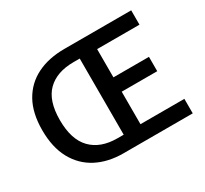

<svg xmlns="http://www.w3.org/2000/svg" viewBox="-134 -851 1119 1047"><g transform="rotate(-30 426.0 -327.0)"><path d="M368.7 0Q272 0 199.7 -37.8Q127.4 -75.7 87.4 -149.2Q47.4 -222.7 47.4 -330.1Q47.4 -437.5 87.6 -509.5Q127.9 -581.5 201.2 -617.9Q274.4 -654.3 374 -654.3H794.4V-564H527.8V-386.2H751.5V-295.9H527.8V-91.3H804.2V0ZM380.9 -87.4H419.9V-566.9H380.9Q274.9 -566.9 216.6 -509.5Q158.2 -452.1 158.2 -330.1Q158.2 -207.5 216.6 -147.5Q274.9 -87.4 380.9 -87.4Z"/></g></svg>

Font: Varta Light
Style: Bold
Weight: 700
Version: Version 1.004